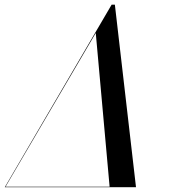

<svg xmlns="http://www.w3.org/2000/svg" viewBox="-71 -784 724 804"><path d="M410 -764.5 498.5 0H-51L396.5 -764.5ZM330 -646 -48 -2H388Z"/></svg>

Font: Bodoni* 96pt
Style: Italic
Weight: 400
Italic angle: -13°
Version: Version 2.3